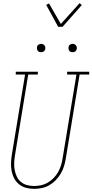

<svg xmlns="http://www.w3.org/2000/svg" viewBox="-20 -1190 586 1218"><path d="M196 8Q170 8 145.5 1.5Q121 -5 102 -20Q83 -35 71 -57Q59 -79 54 -104Q49 -129 50 -155.5Q51 -182 55 -208L139 -717H80V-735H220V-717H159L75 -205Q71 -182 70 -158.5Q69 -135 73 -112.5Q77 -90 86.5 -70Q96 -50 112.5 -36Q129 -22 151 -16Q173 -10 197 -10Q218 -10 241 -15Q264 -20 284 -32Q304 -44 321 -61.5Q338 -79 349 -99Q360 -119 367 -141Q374 -163 377 -185L465 -717H406V-735H546V-717H485L397 -182Q393 -158 385.5 -134Q378 -110 365 -88Q352 -66 333.5 -47Q315 -28 292.5 -15Q270 -2 245 3Q220 8 196 8ZM440 -859Q434 -859 428.5 -861Q423 -863 419.5 -868Q416 -873 415 -879Q414 -885 415 -891Q415 -896 417.5 -900Q420 -904 424 -906.5Q428 -909 432 -910.5Q436 -912 441 -912Q447 -912 452.5 -909.5Q458 -907 462 -902Q466 -897 467 -891Q468 -885 467 -879Q466 -874 463.5 -870Q461 -866 457.5 -863.5Q454 -861 449.5 -860Q445 -859 440 -859ZM240 -859Q234 -859 228.5 -861Q223 -863 219.5 -868Q216 -873 215 -879Q214 -885 215 -891Q215 -896 217.5 -900Q220 -904 224 -906.5Q228 -909 232 -910.5Q236 -912 241 -912Q247 -912 252.5 -909.5Q258 -907 262 -902Q266 -897 267 -891Q268 -885 267 -879Q266 -874 263.5 -870Q261 -866 257.5 -863.5Q254 -861 249.5 -860Q245 -859 240 -859ZM349 -1020 273 -1159 291 -1168 366 -1038 485 -1170 499 -1158 377 -1020Z"/></svg>

Font: Iosevka Curly Slab Thin
Style: Italic
Weight: 100
Italic angle: -9°
Monospace: yes
Designer: Belleve Invis
Foundry: Belleve Invis
Version: Version 22.1.2; ttfautohint (v1.8.4)